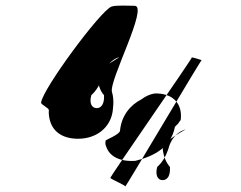

<svg xmlns="http://www.w3.org/2000/svg" viewBox="-20 -768 874 696"><path d="M389 -369 391 -393C391 -408 390 -421 386 -434C373 -473 520 -747 468 -747C449 -747 400 -750 384 -744C344 -729 134 -445 129 -396C128 -389 158 -376 157 -369C156 -354 158 -341 162 -328C174 -289 209 -265 263 -265C330 -265 382 -306 389 -369ZM407 -559C435 -569 330 -521 332 -487C336 -462 343 -438 357 -423C359 -395 349 -376 331 -376C312 -376 303 -394 311 -423C329 -439 342 -461 351 -487C359 -520 379 -549 407 -559ZM415 -294C420 -349 453 -388 493 -408C507 -419 523 -426 539 -429C603 -432 643 -395 635 -333C632 -329 628 -324 625 -319C622 -316 617 -312 614 -308C600 -235 540 -202 471 -185C415 -181 378 -201 366 -234C362 -242 361 -249 363 -259C364 -261 414 -281 415 -294ZM647 -297C619 -287 598 -261 590 -227C581 -201 568 -179 550 -163C542 -135 551 -115 569 -115C589 -115 598 -134 596 -163C582 -179 573 -200 570 -227C569 -261 675 -307 647 -297ZM434 -92C433 -85 708 -551 711 -550C711 -550 672 -563 675 -559C677 -556 379 -128 380 -123C381 -119 434 -97 434 -92Z"/></svg>

Font: Ugly Stick
Style: It
Weight: 400
Designer: Stig
Foundry: Cannot Into Space Fonts
Version: Version 0.99